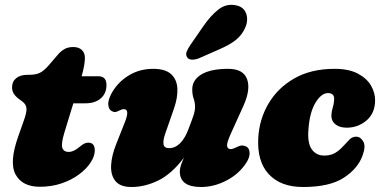

<svg xmlns="http://www.w3.org/2000/svg" viewBox="-20 -755 1560 788"><path d="M71 -339 58 -348.5Q44 -359 36.8 -370.2Q29.5 -381.5 29.5 -397Q29.5 -420.5 46.5 -434.2Q63.5 -448 93 -448H100.5Q125.5 -448 142.2 -455.5Q159 -463 179.5 -486.5L216.5 -529.5Q228 -543.5 243.2 -552.8Q258.5 -562 280.5 -562Q303.5 -562 316 -549.8Q328.5 -537.5 328.5 -517.5Q328.5 -504 325.2 -485.2Q322 -466.5 315 -442H384Q417 -442 417 -406Q417 -371.5 393.5 -351.2Q370 -331 330.5 -331H281L244 -210Q230 -163.5 236 -147.5Q242 -131.5 262 -131.5Q282.5 -131.5 307 -152.5Q319.5 -162.5 326.5 -166Q333.5 -169.5 342.5 -169.5Q369 -169.5 369 -137.5Q369 -114.5 352.2 -88.5Q335.5 -62.5 305.2 -39.8Q275 -17 233.8 -2.8Q192.5 11.5 143.5 11.5Q71.5 11.5 44 -38.8Q16.5 -89 56 -198.5L76.5 -256.5Q89.5 -291.5 88.8 -309Q88 -326.5 71 -339Z M985.5 -155.5Q1002 -151 1004.2 -130.8Q1006.5 -110.5 990.5 -86.5Q961.5 -41.5 910.2 -14.5Q859 12.5 805 12.5Q718 12.5 718 -51Q718 -64 723 -78.2Q728 -92.5 735 -108Q684.5 -41 629.5 -14.2Q574.5 12.5 520 12.5Q473.5 12.5 453.8 -11.8Q434 -36 436 -76.5Q438 -117 457.5 -165L493 -255Q513.5 -307 488.5 -307Q479.5 -307 465.5 -299.5Q451.5 -291.5 440 -298.5Q428 -303 424.8 -321.5Q421.5 -340 436.5 -369.5Q461 -415.5 506.2 -444Q551.5 -472.5 608.5 -472.5Q659 -472.5 682.8 -450.2Q706.5 -428 708 -390.5Q709.5 -353 693.5 -308L658 -206Q649 -180.5 651 -163.8Q653 -147 674.5 -147Q699 -147 719.5 -167.5Q740 -188 754 -226.5Q768 -262.5 774.2 -281.5Q780.5 -300.5 780.5 -316.5Q780.5 -334 774.8 -350.2Q769 -366.5 769 -388Q769 -427 807 -449.8Q845 -472.5 916.5 -472.5Q978.5 -472.5 994 -430.2Q1009.5 -388 979 -320.5L926.5 -204.5Q910.5 -169 912 -156Q913.5 -143 927.5 -143Q935.5 -143 954.5 -152.5Q972 -161.5 985.5 -155.5ZM813.5 -646Q843.5 -690 875.8 -715.5Q908 -741 947 -733.5Q980 -727.5 990 -700Q1000 -672.5 986.5 -641.5Q973.5 -612 949.2 -592Q925 -572 880 -552.5L798 -516.5Q782.5 -510 768.2 -510.2Q754 -510.5 748 -520Q741 -531 746.5 -544Q752 -557 762 -571.5Z M1326 -373Q1299 -373 1275 -333.8Q1251 -294.5 1246 -225Q1241 -168 1259.5 -142.2Q1278 -116.5 1310.5 -116.5Q1336.5 -116.5 1354.5 -126.8Q1372.5 -137 1390 -156.5Q1404 -172 1415 -183Q1426 -194 1442 -194Q1459.5 -194 1470.8 -174.5Q1482 -155 1468.5 -118Q1449.5 -63.5 1391 -25.5Q1332.5 12.5 1223.5 12.5Q1132 12.5 1083.2 -40Q1034.5 -92.5 1040 -189Q1044 -265 1081.8 -329.5Q1119.5 -394 1188 -433.2Q1256.5 -472.5 1353.5 -472.5Q1411.5 -472.5 1448.5 -453Q1485.5 -433.5 1502.8 -403.5Q1520 -373.5 1519.5 -341.5Q1518.5 -289.5 1483.8 -260.2Q1449 -231 1403 -231Q1373.5 -231 1356.5 -244.8Q1339.5 -258.5 1340 -281Q1340.5 -298 1345.8 -314.2Q1351 -330.5 1351.5 -349Q1351.5 -373 1326 -373Z"/></svg>

Font: Fraunces 72pt SuperSoft Black
Style: Italic
Weight: 900
Italic angle: -16°
Version: Version 1.000;[b76b70a41]